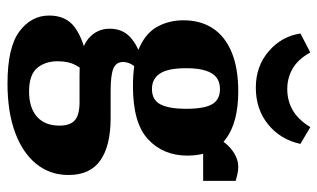

<svg xmlns="http://www.w3.org/2000/svg" viewBox="-192 -478 868 525"><g transform="rotate(90 242.5 -216.0)"><path d="M459 31Q459 82 428.5 119.5Q398 157 342 177.5Q286 198 209 198Q110 198 66.5 165.5Q23 133 23 84Q23 37 56 13.5Q89 -10 144 -20L184 -19Q170 -9 159 11Q148 31 148 61Q148 95 166.5 117Q185 139 231 139Q275 139 299.5 117.5Q324 96 324 56Q324 27 309.5 14Q295 1 260 1H185Q115 1 87 -22.5Q59 -46 59 -81Q59 -116 81.5 -137Q104 -158 140 -168L178 -163Q162 -152 156 -140.5Q150 -129 150 -118Q150 -99 168 -91.5Q186 -84 229 -84H303Q379 -84 419 -56Q459 -28 459 31ZM406 -294Q406 -228 361.5 -186.5Q317 -145 216 -145Q148 -145 108.5 -163.5Q69 -182 52.5 -213.5Q36 -245 36 -283Q36 -330 58 -363.5Q80 -397 123.5 -415Q167 -433 230 -433Q315 -433 360.5 -399Q406 -365 406 -294ZM167 -290Q167 -241 181.5 -219Q196 -197 224 -197Q254 -197 266 -220.5Q278 -244 278 -290Q278 -340 265.5 -361.5Q253 -383 224 -383Q205 -383 192.5 -373.5Q180 -364 173.5 -343.5Q167 -323 167 -290ZM383 -337 351 -362Q365 -395 388.5 -414Q412 -433 437 -433Q447 -433 457.5 -430.5Q468 -428 475 -426V-337ZM220 -481Q162 -481 121 -516Q80 -551 72 -603L124 -630Q142 -597 167.5 -582Q193 -567 224 -567Q256 -567 282 -582Q308 -597 328 -630L374 -603Q362 -548 320.5 -514.5Q279 -481 220 -481Z"/></g></svg>

Font: Rasa
Style: Bold
Weight: 700
Designer: Anna Giedrys (Yrsa+Rasa design), David Brezina (Yrsa art-direction, Rasa art-direction, design)
Foundry: Rosetta Type Foundry
Version: Version 2.004